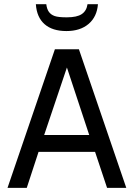

<svg xmlns="http://www.w3.org/2000/svg" viewBox="-20 -916 656 936"><path d="M595.7 0H502L443.4 -175.8H168L110.4 0H16.6L247.6 -675.8H364.7ZM415 -257.8 306.2 -586.9 195.3 -257.8ZM303.7 -764.6Q235.4 -764.6 197.3 -798.1Q159.2 -831.5 154.8 -895.5H205.6Q208.5 -871.6 218.5 -857.9Q228.5 -844.2 246.3 -837.9Q264.2 -831.5 305.7 -831.5Q355 -831.5 378.4 -847.2Q401.9 -862.8 406.7 -895.5H457.5Q452.6 -834 411.9 -799.3Q371.1 -764.6 303.7 -764.6Z"/></svg>

Font: Cadman
Style: Regular
Weight: 400
Designer: Paul James MIller
Foundry: High-Logic / Made with FontCreator
Version: Version 2.114;March 28, 2021;FontCreator 13.0.0.2683 64-bit